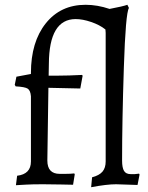

<svg xmlns="http://www.w3.org/2000/svg" viewBox="-20 -762 614 794"><path d="M538.1 -42Q540.5 -42 555.2 -43.9L557.1 -40L548.8 2.9L460 0Q421.4 0 356.9 12.2L360.8 -28.8Q390.6 -36.6 403.8 -52.2Q417 -67.9 417 -94.2V-626L416 -640.1Q392.1 -659.2 356.9 -671.1Q321.8 -683.1 293 -683.1Q183.1 -683.1 182.1 -498L181.2 -449.2H221.7Q261.7 -449.2 318.8 -452.1L321.8 -449.2L312 -396L180.2 -398.9L175.8 -98.1Q175.8 -43 227.1 -43H250Q272.5 -43 287.1 -44.9L289.1 -41L282.2 2Q258.3 2 234.9 1L158.2 0Q113.3 0 87.9 1.5Q62.5 2.9 45.9 3.9L50.8 -35.2Q107.9 -42 107.9 -94.2V-363.8Q106 -387.7 94.7 -395.3Q83.5 -402.8 44.9 -404.8L41 -411.1L47.9 -444.8L107.9 -456.1V-460Q107.9 -588.4 169.2 -665.3Q230.5 -742.2 334 -742.2Q382.8 -742.2 433.1 -725.1Q487.8 -735.4 506.8 -742.2L513.2 -729Q499.5 -708 492.2 -483.6Q484.9 -259.3 484.9 -98.1Q484.9 -68.4 492.9 -55.2Q501 -42 520 -42Z"/></svg>

Font: Alegreya-Regular
Style: Regular
Weight: 400
Designer: Juan Pablo del Peral
Foundry: Juan Pablo del Peral
Version: Version 1.003